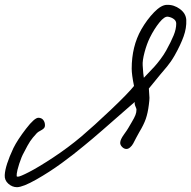

<svg xmlns="http://www.w3.org/2000/svg" viewBox="-53 -653 799 802"><path d="M725.1 -569.8Q726.6 -536.1 714.1 -501.2Q701.7 -466.3 676.8 -421.9Q668 -406.7 660.4 -395.8Q652.8 -384.8 645.3 -375.7Q637.7 -366.7 615.7 -340.6Q593.8 -314.5 568.8 -283.2Q571.3 -253.4 571.3 -244.4Q571.3 -235.4 568.8 -215.8Q564.5 -180.7 555.9 -156.2Q547.4 -131.8 528.8 -101.1Q523.9 -93.3 516.1 -77.9Q508.3 -62.5 503.4 -53.5Q498.5 -44.4 490.5 -37.4Q482.4 -30.3 474.1 -30.8Q464.4 -31.2 456.3 -40Q448.2 -48.8 449.2 -58.1Q449.7 -70.3 464.6 -91.1Q479.5 -111.8 482.9 -118.2Q486.3 -124.5 497.3 -142.8Q508.3 -161.1 512.7 -172.4Q517.1 -183.6 517.1 -195.8Q517.1 -198.7 512.7 -208.7Q508.3 -218.8 509.8 -227.1Q502 -220.7 462.4 -185.8Q422.9 -150.9 376.2 -110.4Q329.6 -69.8 298.8 -44.9Q256.3 -9.3 204.8 28.3Q153.3 65.9 98.1 97.2Q43 128.4 18.1 128.9Q-2 128.9 -18.3 114.3Q-34.7 99.6 -33.2 78.1Q-31.2 38.6 2.9 -34.2Q20 -68.8 55.7 -115.2Q91.3 -161.6 107.9 -161.1Q121.1 -160.6 127.9 -151.6Q134.8 -142.6 134.8 -129.9Q134.8 -121.6 129.9 -116.7Q125 -111.8 115.5 -106.9Q106 -102.1 101.1 -97.2Q82 -76.7 72.8 -62.7Q63.5 -48.8 46.9 -16.1Q36.6 2 27.3 31.2Q18.1 60.5 17.1 71.8Q16.1 81.1 16.6 83Q17.1 85 22 85Q30.8 85 68.8 65.4Q106.9 45.9 169.2 4.9Q231.4 -36.1 287.1 -83Q338.4 -126.5 410.4 -194.8Q482.4 -263.2 506.8 -293.9Q497.1 -341.3 497.1 -366.2Q497.1 -459 537.1 -529.8Q561 -571.3 590.6 -601.8Q620.1 -632.3 644 -632.8Q673.8 -633.8 698.7 -615.2Q723.6 -596.7 725.1 -569.8ZM683.1 -554.2Q683.1 -565.9 673.3 -573.2Q663.6 -580.6 649.9 -583Q634.8 -586.4 612.8 -559.1Q590.8 -531.7 573.2 -496.1Q560.1 -469.7 550.8 -434.6Q541.5 -399.4 543 -379.9Q545.4 -340.3 547.9 -328.1Q551.3 -332 566.7 -347.9Q582 -363.8 592.5 -375.2Q603 -386.7 617.2 -405.5Q631.3 -424.3 641.1 -441.9Q661.6 -479 672.4 -505.4Q683.1 -531.7 683.1 -554.2Z"/></svg>

Font: Gogol
Style: Regular
Weight: 400
Italic angle: -48°
Designer: Gennady Fridman
Foundry: ParaType Ltd
Version: Version 1.001